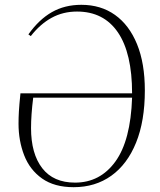

<svg xmlns="http://www.w3.org/2000/svg" viewBox="-20 -764 666 798"><path d="M286 14Q206 14 155 -22Q104 -58 80.5 -118.5Q57 -179 57 -250Q57 -274 58.5 -300.5Q60 -327 65 -376H529Q529 -543 470 -629.5Q411 -716 300 -716Q242 -716 194.5 -690Q147 -664 108 -614L98 -621Q142 -683 195.5 -713.5Q249 -744 318 -744Q399 -744 458 -702Q517 -660 549.5 -580.5Q582 -501 582 -388Q582 -261 545.5 -171Q509 -81 442.5 -33.5Q376 14 286 14ZM292 -5Q396 -5 459.5 -92.5Q523 -180 529 -358H118Q109 -286 109 -232Q109 -125 155.5 -65Q202 -5 292 -5Z"/></svg>

Font: Literata 72pt ExtraLight
Style: Italic
Weight: 200
Italic angle: -2°
Designer: Latin by Veronika Burian and Jose Scaglione. Greek by Irene Vlachou. Cyrillic by Vera Evstafieva
Foundry: TypeTogether
Version: Version 3.002